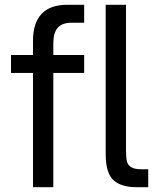

<svg xmlns="http://www.w3.org/2000/svg" viewBox="-20 -783 670 803"><path d="M118 0V-478H26V-553H118V-613Q118 -687 154 -725Q190 -763 261 -763H332V-688H280Q240 -688 221.5 -667Q203 -646 203 -602V-553H332V-478H203V0ZM553 0Q486 0 454 -30Q422 -60 422 -139V-763H507V-152Q507 -123 511 -107.5Q515 -92 529 -83.5Q543 -75 573 -75H600V0Z"/></svg>

Font: Open Sauce One
Style: Regular
Weight: 400
Designer: Alfredo Marco Pradil
Foundry: Creative Sauce Fz LLC
Version: Version 1.477